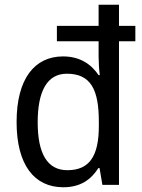

<svg xmlns="http://www.w3.org/2000/svg" viewBox="-20 -780 600 810"><path d="M247 10C319 10 364 -22 395 -71H400L412 0H482V-606H551V-671H482V-760H396V-671H220V-606H396V-541C396 -520 398 -484 401 -463H396C365 -509 317 -542 246 -542C126 -542 50 -448 50 -265C50 -84 125 10 247 10ZM264 -62C179 -62 139 -133 139 -264C139 -394 178 -469 262 -469C363 -469 397 -402 397 -267V-249C397 -122 358 -62 264 -62Z"/></svg>

Font: Noto Sans Bengali SemiCondensed
Style: Regular
Weight: 400
Width: 4
Designer: Jelle Bosma - Monotype Design Team
Foundry: Monotype Imaging Inc.
Version: Version 2.003